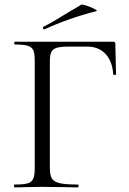

<svg xmlns="http://www.w3.org/2000/svg" viewBox="-20 -804 553 824"><path d="M42 -12Q80 -12 98 -17Q116 -22 122.5 -36.5Q129 -51 129 -81V-544Q129 -574 123 -588Q117 -602 99.5 -607.5Q82 -613 44 -613Q41 -613 41 -619Q41 -625 44 -625H466Q475 -625 475 -616L478 -485Q478 -483 472 -482.5Q466 -482 466 -485Q462 -542 432.5 -573Q403 -604 354 -604H274Q241 -604 224 -599Q207 -594 200.5 -581Q194 -568 194 -543V-85Q194 -53 202.5 -38.5Q211 -24 236 -18Q261 -12 315 -12Q317 -12 317 -6Q317 0 315 0Q274 0 251 -1L161 -2L93 -1Q75 0 42 0Q40 0 40 -6Q40 -12 42 -12ZM170 -678Q166 -678 164.5 -682.5Q163 -687 166 -689Q203 -707 275 -752Q311 -774 329 -784Q333 -786 352.5 -779.5Q372 -773 386.5 -765Q401 -757 393 -756Q275 -726 171 -678Z"/></svg>

Font: Cormorant Garamond
Style: Regular
Weight: 400
Designer: Christian Thalmann (Catharsis Fonts)
Version: Version 3.000